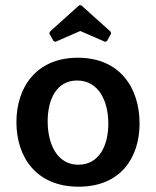

<svg xmlns="http://www.w3.org/2000/svg" viewBox="-20 -693 589 725"><path d="M274 -475C116 -475 42 -362 42 -232C42 -102 115 12 277 12C435 12 507 -97 507 -227C507 -357 436 -475 274 -475ZM276 -71C195 -71 160 -150 160 -235C160 -318 194 -389 271 -389C353 -389 389 -311 389 -226C389 -143 354 -71 276 -71ZM279 -673 169 -574 166 -567 182 -538 189 -535 283 -576 377 -535 384 -538 400 -567 397 -574 287 -673Z"/></svg>

Font: Quattrocento Sans
Style: Bold
Weight: 700
Designer: Pablo Impallari
Foundry: Pablo Impallari, Igino Marini, Brenda Gallo
Version: Version 2.000